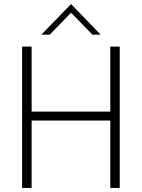

<svg xmlns="http://www.w3.org/2000/svg" viewBox="-20 -927 700 947"><path d="M570.5 0H524V-332.5H136V0H89V-697H136V-376.5H524V-697H570.5ZM476.5 -756H436L330.5 -864.5L225.5 -756H184L330.5 -907Z"/></svg>

Font: Acari Sans Neue Light
Style: Regular
Weight: 300
Designer: Alfredo Marco Pradil (font), Cristiano Sobral (main changes)
Foundry: Hanken Design Co. (font), Cristiano Sobral (main changes)
Version: Version 2.459;March 19, 2022;FontCreator 14.0.0.2808 64-bit;